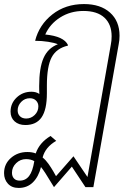

<svg xmlns="http://www.w3.org/2000/svg" viewBox="-44 -606 664 946"><path d="M545 -430Q545 -408 541 -389L416 316H377L310 215L222 316L206 290Q176 239 158 217Q146 265 118 292.5Q90 320 48 320Q14 320 -5 299Q-24 278 -24 247Q-24 202 9.5 172.5Q43 143 91 143Q115 143 132 150Q150 97 205 64L233 88Q179 119 166 170Q182 183 195 201.5Q208 220 218.5 238Q229 256 232 262L318 164L387 266L502 -386Q506 -405 506 -427Q506 -486 470.5 -519Q435 -552 367 -552Q303 -552 252.5 -520Q202 -488 179 -436Q271 -427 291 -384L290 -381Q234 -368 210.5 -323.5Q187 -279 187 -184V-146Q187 -66 161 -28Q135 10 81 10Q48 10 28 -8Q8 -26 8 -56Q8 -97 38 -125.5Q68 -154 111 -154Q134 -154 150 -143Q149 -153 149 -182Q149 -271 170.5 -320Q192 -369 241 -388Q225 -395 193.5 -400Q162 -405 129 -405Q149 -484 214 -535Q279 -586 370 -586Q451 -586 498 -544Q545 -502 545 -430ZM145 -82Q145 -99 133.5 -110.5Q122 -122 103 -122Q78 -122 60.5 -104Q43 -86 43 -62Q43 -44 54.5 -33Q66 -22 85 -22Q109 -22 127 -39.5Q145 -57 145 -82ZM125 188Q108 178 84 178Q56 178 35.5 198Q15 218 15 245Q15 263 25 273.5Q35 284 53 284Q82 284 99.5 261Q117 238 125 188Z"/></svg>

Font: Sarabun Thin
Style: Italic
Weight: 250
Italic angle: -10°
Designer: Suppakit Chalermlarp | Katatrad Co.,Ltd.
Foundry: Cadson Demak Co.,Ltd.
Version: Version 1.000; ttfautohint (v1.6)